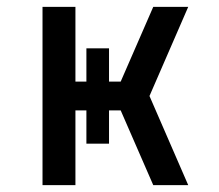

<svg xmlns="http://www.w3.org/2000/svg" viewBox="-20 -540 640 560"><path d="M427 0 332 -218H298V-121H232V-218H200V0H104V-520H200V-302H232V-399H298V-302H332L427 -520H529L416 -260L529 0Z"/></svg>

Font: Iosevka Fixed Curly Md Ex
Style: Regular
Weight: 500
Width: 7
Monospace: yes
Designer: Belleve Invis
Foundry: Belleve Invis
Version: Version 30.1.2